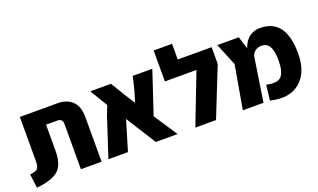

<svg xmlns="http://www.w3.org/2000/svg" viewBox="-77 -1143 2626 1588"><g transform="rotate(-20 1236.0 -349.0)"><path d="M30 19 15 -103Q69 -109 83 -126.5Q97 -144 97 -194V-579H431Q511 -579 558.5 -533Q606 -487 606 -390V0H424V-400Q424 -445 379 -445H279V-218Q279 -93 222 -43.5Q165 6 30 19Z M1275 0H1083L917 -263L838 0H666L778 -343L810 -425L717 -579H899L974 -455L1033 -363L1062 -459L1091 -579H1263L1139 -206Z M1487 -579H1785V-431L1613 0H1431L1603 -445H1325V-717H1487Z M2214 -591Q2440 -591 2440 -286Q2440 -121 2345.5 -40Q2251 41 2087 1L2103 -133Q2200 -111 2234 -150.5Q2268 -190 2268 -286Q2268 -370 2246 -409.5Q2224 -449 2174 -449Q2141 -449 2116.5 -429.5Q2092 -410 2088 -373L2031 0H1849L1916 -383L1835 -579H2024L2058 -470Q2101 -591 2214 -591Z"/></g></svg>

Font: Assistant ExtraBold
Style: Regular
Weight: 800
Designer: Hebrew By Ben Nathan, Latin by Paul Hunt
Version: Version 2.001;PS 002.001;hotconv 1.0.88;makeotf.lib2.5.64775